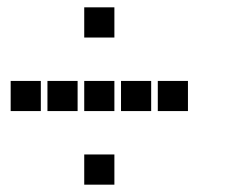

<svg xmlns="http://www.w3.org/2000/svg" viewBox="-20 -611 640 522"><path d="M210 -591Q209 -591 209 -591Q209 -591 209 -590V-510Q209 -509 209 -509Q209 -509 210 -509H290Q291 -509 291 -509Q291 -509 291 -510V-590Q291 -591 291 -591Q291 -591 290 -591ZM10 -391Q9 -391 9 -391Q9 -391 9 -390V-310Q9 -309 9 -309Q9 -309 10 -309H90Q91 -309 91 -309Q91 -309 91 -310V-390Q91 -391 91 -391Q91 -391 90 -391ZM110 -391Q109 -391 109 -391Q109 -391 109 -390V-310Q109 -309 109 -309Q109 -309 110 -309H190Q191 -309 191 -309Q191 -309 191 -310V-390Q191 -391 191 -391Q191 -391 190 -391ZM210 -391Q209 -391 209 -391Q209 -391 209 -390V-310Q209 -309 209 -309Q209 -309 210 -309H290Q291 -309 291 -309Q291 -309 291 -310V-390Q291 -391 291 -391Q291 -391 290 -391ZM310 -391Q309 -391 309 -391Q309 -391 309 -390V-310Q309 -309 309 -309Q309 -309 310 -309H390Q391 -309 391 -309Q391 -309 391 -310V-390Q391 -391 391 -391Q391 -391 390 -391ZM410 -391Q409 -391 409 -391Q409 -391 409 -390V-310Q409 -309 409 -309Q409 -309 410 -309H490Q491 -309 491 -309Q491 -309 491 -310V-390Q491 -391 491 -391Q491 -391 490 -391ZM210 -191Q209 -191 209 -191Q209 -191 209 -190V-110Q209 -109 209 -109Q209 -109 210 -109H290Q291 -109 291 -109Q291 -109 291 -110V-190Q291 -191 291 -191Q291 -191 290 -191Z"/></svg>

Font: Doto Black ExtraBold
Style: Regular
Weight: 800
Monospace: yes
Version: Version 1.000